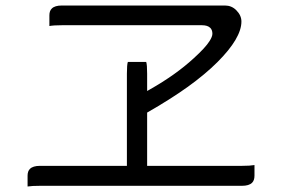

<svg xmlns="http://www.w3.org/2000/svg" viewBox="-20 -695 1040 704"><path d="M448.7 -467.8Q445.3 -457.5 445.3 -424.8V-86.9H127Q100.6 -86.9 89.8 -75.7Q81.1 -67.4 81.1 -50.8V-11.2Q97.2 -13.7 127 -13.7H867.2Q893.1 -13.7 904.3 -24.9Q913.1 -33.7 913.1 -50.8V-89.8Q897 -86.9 867.2 -86.9H519.5V-282.2Q605 -331.1 668.5 -376.5Q732.9 -422.9 777.3 -467.3Q865.2 -555.2 865.2 -616.2Q865.2 -638.7 846.2 -657.7Q829.1 -674.8 804.7 -674.8H207Q180.7 -674.8 169.9 -663.6Q161.1 -655.3 161.1 -638.7V-599.6Q177.2 -602.5 207 -602.5H720.7Q741.2 -602.5 751 -592.8Q758.8 -585 758.8 -571.3Q758.8 -560.5 748 -543.9Q733.4 -520.5 690.4 -481.4Q624 -420.4 529.8 -367.2L519.5 -361.3V-424.8Q519.5 -458 516.1 -467.8Z"/></svg>

Font: YuPearl-Light
Style: Light
Weight: 300
Designer: Max Yao
Foundry: Max-Everyday
Version: Version 1.011; ttfautohint (v1.8.3)